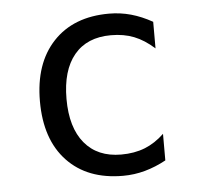

<svg xmlns="http://www.w3.org/2000/svg" viewBox="-42 -508 583 562"><g transform="rotate(-5 250.0 -226.5)"><path d="M424.8 -22.5Q394.5 -5.9 362.8 2.9Q331.1 11.7 297.9 11.7Q193.4 11.7 133.8 -51.3Q74.2 -114.3 74.2 -226.6Q74.2 -337.9 133.8 -401.4Q193.4 -464.8 297.9 -464.8Q331.1 -464.8 362.3 -456.1Q393.6 -447.3 424.8 -429.7V-351.6Q395.5 -377.9 365.7 -389.6Q335.9 -401.4 297.9 -401.4Q227.5 -401.4 189.9 -356Q152.3 -310.5 152.3 -226.6Q152.3 -142.6 190.4 -96.7Q228.5 -50.8 297.9 -50.8Q336.9 -50.8 367.7 -63Q398.4 -75.2 424.8 -100.6Z"/></g></svg>

Font: BabelStone Coelbren y Beirdd
Style: Regular
Weight: 400
Designer: Andrew West
Foundry: BabelStone
Version: Version 1.00;September 27, 2022